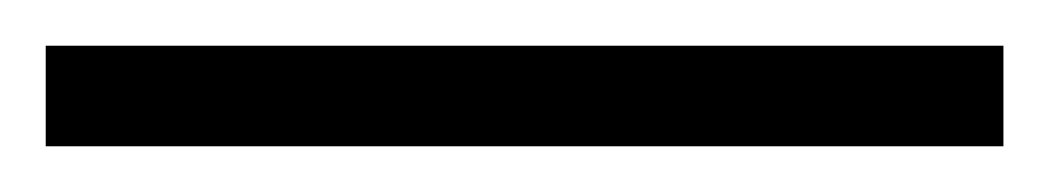

<svg xmlns="http://www.w3.org/2000/svg" viewBox="-22 67 459 84"><path d="M417 131H-2V87H417Z"/></svg>

Font: Noto Sans Lao UI ExtCond Light
Style: Regular
Weight: 300
Width: 2
Designer: Monotype Design Team
Foundry: Monotype Imaging Inc.
Version: Version 2.000; ttfautohint (v1.8.4.7-5d5b)